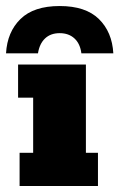

<svg xmlns="http://www.w3.org/2000/svg" viewBox="-48 -617 396 637"><path d="M17 0V-110H62V-293H12V-403H237V-110H277V0ZM-28 -440Q-24 -511 20 -554Q64 -597 150 -597Q236 -597 280 -554Q324 -511 328 -440H222Q218 -472 199 -489.5Q180 -507 150 -507Q120 -507 101.5 -489.5Q83 -472 78 -440Z"/></svg>

Font: Rokkitt SemiBold Black
Style: Regular
Weight: 900
Version: Version 3.103